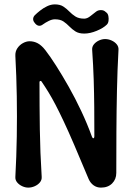

<svg xmlns="http://www.w3.org/2000/svg" viewBox="-20 -855 610 875"><path d="M440 0Q421 0 406.5 -10.5Q392 -21 384 -39Q346 -130 318.5 -194Q291 -258 270 -302.5Q249 -347 232.5 -378.5Q216 -410 201 -434.5Q186 -459 169 -484Q167 -487 163.5 -486Q160 -485 160 -481Q160 -369 161.5 -265.5Q163 -162 170 -49Q171 -35 162 -24Q153 -13 138.5 -6.5Q124 0 109 0Q95 0 81 -6.5Q67 -13 58 -24Q49 -35 50 -49Q55 -141 56.5 -233Q58 -325 56.5 -416.5Q55 -508 50 -600Q49 -620 59 -635Q69 -650 84.5 -658.5Q100 -667 115 -667Q135 -667 152.5 -657.5Q170 -648 187 -626Q208 -599 235.5 -556Q263 -513 293 -460Q323 -407 350.5 -348.5Q378 -290 399 -232Q402 -224 406 -225Q410 -226 410 -234Q410 -304 409.5 -366.5Q409 -429 407 -492.5Q405 -556 400 -628Q399 -642 408 -653Q417 -664 431 -670.5Q445 -677 459 -677Q474 -677 488.5 -670.5Q503 -664 512 -653Q521 -642 520 -628Q515 -536 513 -442Q511 -348 510.5 -253.5Q510 -159 510 -67Q510 -38 491 -19Q472 0 440 0ZM138 -751Q131 -759 131 -768Q131 -777 138 -785Q148 -795 162.5 -806.5Q177 -818 194.5 -826.5Q212 -835 230 -835Q254 -835 269 -825Q284 -815 296 -802.5Q308 -790 323.5 -780Q339 -770 364 -770Q378 -770 393 -782.5Q408 -795 418 -802Q427 -809 440 -809Q453 -809 461 -801L466 -797Q472 -792 474 -781Q476 -770 474.5 -759.5Q473 -749 467 -743Q451 -727 420.5 -714.5Q390 -702 364 -702Q339 -702 323.5 -712Q308 -722 296 -734.5Q284 -747 269.5 -757Q255 -767 230 -767Q217 -767 202 -759.5Q187 -752 176 -744Q167 -737 158.5 -737.5Q150 -738 142 -746Z"/></svg>

Font: Winky Sans
Style: Regular
Weight: 400
Designer: Simon Atzbach
Foundry: typofactur
Version: Version 1.205